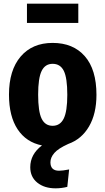

<svg xmlns="http://www.w3.org/2000/svg" viewBox="-20 -782 574 1047"><path d="M407 -657H127V-762H407ZM255 103Q255 149 302 149Q322 149 357 142L347 237Q315 245 283 245Q222 245 183.5 214Q145 183 145 130Q145 59 209 11Q123 -6 76 -77Q29 -148 29 -266Q29 -399 92.5 -473.5Q156 -548 267 -548Q379 -548 442.5 -475.5Q506 -403 506 -265Q506 -162 465.5 -92.5Q425 -23 352 3Q297 28 276 52.5Q255 77 255 103ZM188 -266Q188 -174 207 -135Q226 -96 267 -96Q308 -96 327.5 -135.5Q347 -175 347 -265Q347 -357 328 -395.5Q309 -434 267 -434Q226 -434 207 -395Q188 -356 188 -266Z"/></svg>

Font: Fira Sans Condensed
Style: Bold
Weight: 700
Width: 3
Designer: bBox Type GmbH & Carrois Corporate GbR & Edenspiekermann AG
Foundry: bBox Type GmbH & Carrois Corporate GbR & Edenspiekermann AG
Version: Version 4.301